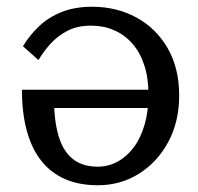

<svg xmlns="http://www.w3.org/2000/svg" viewBox="-20 -539 588 569"><path d="M420 -258Q420 -308 407.5 -346Q395 -384 372 -410Q349 -436 318 -449.5Q287 -463 250 -463Q209 -463 179.5 -447.5Q150 -432 129 -408.5Q108 -385 94 -361L48 -402Q68 -435 96 -461.5Q124 -488 163 -503.5Q202 -519 253 -519Q326 -519 384.5 -487Q443 -455 477 -396Q511 -337 511 -256Q511 -178 478.5 -118Q446 -58 391.5 -24Q337 10 270 10Q215 10 173.5 -8Q132 -26 103.5 -61Q75 -96 60 -149.5Q45 -203 45 -273H449L450 -219H112L140 -240Q141 -175 155 -131.5Q169 -88 197.5 -66.5Q226 -45 270 -45Q301 -45 328.5 -60Q356 -75 376.5 -102.5Q397 -130 408.5 -169.5Q420 -209 420 -258Z"/></svg>

Font: Roboto Serif 28pt
Style: Regular
Weight: 400
Designer: Greg Gazdowicz
Foundry: Commercial Type
Version: Version 1.008